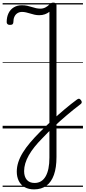

<svg xmlns="http://www.w3.org/2000/svg" viewBox="-20 -980 653 1465"><path d="M240 465Q199 465 169 448.5Q139 432 123.5 401Q108 370 108 329Q108 294 119.5 258Q131 222 154 184.5Q177 147 210.5 107.5Q244 68 286 26Q334 -22 381.5 -65.5Q429 -109 476 -148.5Q523 -188 568 -221Q578 -228 584.5 -226.5Q591 -225 599 -214Q605 -205 603.5 -197.5Q602 -190 593 -184Q539 -143 488 -99.5Q437 -56 390 -12Q343 32 302 76Q269 109 243.5 141Q218 173 200 204.5Q182 236 173 266.5Q164 297 164 325Q164 368 184.5 392Q205 416 244 416Q299 416 328 366Q357 316 357 223V-890Q342 -878 322.5 -871Q303 -864 279 -864Q260 -864 243 -868Q226 -872 210 -877Q194 -882 178.5 -885.5Q163 -889 148 -889Q129 -889 114 -880Q99 -871 90.5 -853.5Q82 -836 82 -811Q82 -802 76.5 -796Q71 -790 56 -790Q43 -790 37 -796Q31 -802 31 -811Q31 -850 45 -879Q59 -908 85.5 -924Q112 -940 146 -940Q169 -940 187.5 -936Q206 -932 222.5 -926.5Q239 -921 255.5 -917.5Q272 -914 289 -914Q309 -914 327 -923.5Q345 -933 356 -945Q364 -953 370.5 -956.5Q377 -960 386 -960Q398 -960 404.5 -955.5Q411 -951 411 -941V218Q411 299 391.5 354Q372 409 334 437Q296 465 240 465ZM0 436H613V446H0ZM0 -20H613V0H0ZM0 -505H613V-500H0ZM0 -956H613V-946H0Z"/></svg>

Font: Playwrite HU Guides
Style: Regular
Weight: 400
Designer: Veronika Burian, José Scaglione
Foundry: TypeTogether
Version: Version 1.003